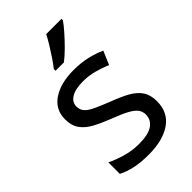

<svg xmlns="http://www.w3.org/2000/svg" viewBox="-232 -850 944 944"><g transform="rotate(-45 239.5 -378.0)"><path d="M434 -148Q434 -70 376 -30Q318 10 220 10Q164 10 123.5 1Q83 -8 52 -24V-104Q84 -88 129.5 -74.5Q175 -61 222 -61Q289 -61 319 -82.5Q349 -104 349 -140Q349 -160 338 -176Q327 -192 298.5 -208Q270 -224 217 -244Q165 -264 128 -284Q91 -304 71 -332Q51 -360 51 -404Q51 -472 106.5 -509Q162 -546 252 -546Q301 -546 343.5 -536.5Q386 -527 423 -510L393 -440Q359 -454 322 -464Q285 -474 246 -474Q192 -474 163.5 -456.5Q135 -439 135 -409Q135 -387 148 -371.5Q161 -356 191.5 -341.5Q222 -327 273 -307Q324 -288 360 -268Q396 -248 415 -219.5Q434 -191 434 -148ZM388 -756Q376 -738 351 -709.5Q326 -681 297.5 -652.5Q269 -624 245 -606H187V-618Q202 -637 219.5 -663Q237 -689 254 -716.5Q271 -744 282 -766H388Z"/></g></svg>

Font: Noto Kufi Arabic
Style: Regular
Weight: 400
Designer: Monotype Design Team, David Williams, Khaled Hosny
Foundry: Google LLC
Version: Version 2.109; ttfautohint (v1.8.4.7-5d5b)